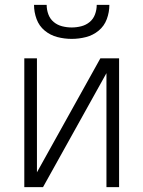

<svg xmlns="http://www.w3.org/2000/svg" viewBox="-20 -770 590 790"><path d="M80 0V-530H132V-61L393 -530H470V0H418V-469L157 0ZM275 -610Q245 -610 216 -617.5Q187 -625 164 -644Q141 -663 130.5 -691.5Q120 -720 120 -750H172Q172 -730 179 -711Q186 -692 201 -679.5Q216 -667 235.5 -662Q255 -657 275 -657Q295 -657 314.5 -662Q334 -667 349 -679.5Q364 -692 371 -711Q378 -730 378 -750H430Q430 -720 419.5 -691.5Q409 -663 386 -644Q363 -625 334 -617.5Q305 -610 275 -610Z"/></svg>

Font: Lode Dark
Style: Regular
Weight: 400
Monospace: yes
Designer: Belleve Invis
Foundry: Belleve Invis
Version: Version 29.2.0; ttfautohint (v1.8.3)